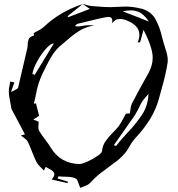

<svg xmlns="http://www.w3.org/2000/svg" viewBox="-20 -857 888 959"><path d="M393.1 -836.9 317.4 -775.9 321.8 -771.5Q411.6 -805.7 428.7 -812.5ZM723.6 -749.5Q699.7 -786.6 668.9 -798.8Q652.3 -805.2 632.3 -805.2Q614.3 -805.2 592.8 -800.3Q628.4 -786.1 665 -772.5ZM153.3 -482.9 249 -640.1Q232.9 -639.6 209.7 -613.8Q186.5 -587.9 166.7 -552.5Q147 -517.1 141.6 -487.8ZM559.6 -127.9Q585.4 -161.1 615.7 -192.9Q656.7 -235.4 688.2 -282.2Q719.7 -329.1 721.7 -388.7L711.9 -376.5Q689.9 -355 676.8 -324.7Q657.2 -282.7 627 -244.1Q616.2 -229.5 606.9 -214.8L566.9 -157.7L548.8 -132.3ZM376 -37.6Q390.1 -38.1 416.7 -50Q443.4 -62 465.8 -77.4Q488.3 -92.8 489.7 -102.5Q492.2 -130.4 507.3 -151.9Q522.5 -173.3 542 -192.9Q558.6 -209 572.8 -226.6Q585 -244.1 596.2 -266.1L608.9 -289.1L628.4 -290.5L631.3 -308.1Q632.3 -325.2 638.2 -338.4Q668.9 -397.9 702.1 -457L723.6 -495.6Q742.7 -532.7 742.7 -568.8Q742.7 -619.1 696.8 -708Q686 -670.4 679.7 -645.5H667.5Q676.3 -665.5 676.3 -682.6Q676.3 -730 612.8 -754.9Q595.2 -762.2 580.1 -762.2Q576.7 -762.2 566.4 -760.7Q556.2 -759.3 539.6 -741.2Q541 -748 541 -753.4Q541 -772.5 521 -772.5Q503.9 -772.5 370.1 -738.8Q368.2 -738.3 365.7 -737.5Q363.3 -736.8 357.9 -730.5L354.5 -726.1Q362.3 -725.1 369.6 -725.1Q381.3 -725.1 390.6 -727.5Q405.3 -731 425.8 -731Q431.2 -731 438 -730.5Q444.8 -730 452.1 -730Q406.7 -722.7 375 -702.4Q343.3 -682.1 315.9 -657.2Q302.2 -645 288.1 -633.8Q259.3 -610.4 241.7 -582.3Q224.1 -554.2 210 -524.9Q202.6 -508.3 193.8 -492.7Q169.4 -441.9 159.7 -386.2Q155.3 -362.3 148.9 -338.9Q152.8 -339.4 156.7 -340.3L159.7 -340.8L175.3 -278.8L146.5 -259.8Q165.5 -251.5 172.4 -249.5L172.9 -240.2L171.4 -223.6Q171.4 -211.4 175.8 -202.6Q190.4 -179.7 206.3 -158.9Q222.2 -138.2 234.9 -117.7Q282.2 -40.5 376 -37.6ZM393.1 -836.9Q393.6 -836.9 393.6 -837.4Q417.5 -829.6 434.6 -827.1L465.8 -824.7Q499.5 -821.3 532.7 -821.3Q550.8 -821.3 569.3 -822.8Q587.9 -824.2 606 -824.2Q644.5 -824.2 687.3 -813.5Q730 -802.7 754.9 -764.6Q779.3 -719.7 790 -669.4L798.3 -639.2L804.7 -618.7Q817.9 -580.6 817.9 -557.6Q817.9 -551.3 817.4 -545.4Q806.6 -478 786.6 -411.1L773.9 -364.3Q747.1 -263.2 654.3 -165.5Q637.7 -146.5 626 -124.5Q602.1 -78.6 545.4 -39.6Q535.6 -32.7 526.4 -25.4Q517.1 -18.1 506.8 -10.3Q464.4 18.6 431.2 55.7Q419.9 67.4 398.9 74.2Q389.2 77.6 380.9 81.5Q376 70.8 372.8 60.5Q369.6 50.3 365.7 42.5Q357.4 25.4 300.3 25.4H296.4Q283.7 24.9 271.5 23.9Q270.5 29.3 268.1 34.7L319.3 50.3L317.4 57.6L237.8 39.6Q251.5 23.4 251.5 13.2Q251.5 -1.5 224.6 -14.2Q215.8 -18.6 208.5 -23.9L199.2 -4.9L186.5 -18.6Q170.9 -32.2 162.1 -47.9Q149.9 -73.2 140.1 -99.1Q130.4 -125 118.7 -149.4Q111.8 -160.6 97.7 -170.4Q90.8 -174.8 84 -180.2L104.5 -186L90.8 -211.9Q66.4 -256.8 43 -302.2Q42.5 -302.2 42.5 -302.7Q37.6 -310.5 36.1 -318.8Q34.7 -327.1 33.2 -335.9Q23.9 -379.9 23.9 -401.4Q23.9 -417.5 28.3 -433.6Q29.8 -441.4 30.8 -449.7L51.8 -445.3L35.2 -397.5Q43 -401.9 51.3 -405.3Q68.8 -413.6 70.3 -418.9Q75.7 -439 116.7 -617.2Q118.2 -626 118.2 -634.8Q118.2 -648.9 123.5 -661.4Q128.9 -673.8 150.4 -680.2Q150.4 -685.5 147.5 -690.4V-691.4Q156.7 -696.8 165.5 -701.2Q184.1 -710 196.8 -720.7Q277.3 -798.3 393.1 -836.9ZM393.1 -836.9 392.6 -837.4H393.1Z"/></svg>

Font: Unutterable
Style: Regular
Weight: 400
Designer: GGBotNet
Foundry: f0n7.com
Version: 1.00